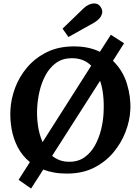

<svg xmlns="http://www.w3.org/2000/svg" viewBox="-20 -983 801 1105"><path d="M159 102 87 52 152 -50Q108 -86 82.5 -135Q57 -184 47 -239.5Q37 -295 40 -350Q43 -413 67 -477.5Q91 -542 137 -596Q183 -650 250 -683Q317 -716 406 -716Q450 -716 487 -708Q524 -700 555 -685L618 -783L694 -734L630 -633Q687 -578 710.5 -501Q734 -424 730 -350Q727 -288 702.5 -224Q678 -160 632.5 -105.5Q587 -51 520.5 -17.5Q454 16 365 16Q325 16 291.5 10Q258 4 229 -7ZM225 -165 505 -605Q483 -627 454 -638Q425 -649 389 -648Q338 -647 301.5 -620Q265 -593 242 -550Q219 -507 207.5 -457.5Q196 -408 194 -362Q191 -316 198 -263.5Q205 -211 225 -165ZM379 -52Q431 -52 467.5 -78.5Q504 -105 527 -147Q550 -189 562 -238Q574 -287 576 -333Q579 -386 574 -433Q569 -480 556 -518L280 -86Q300 -70 324 -61Q348 -52 379 -52ZM374 -770 340 -818 462 -936Q477 -950 495 -957.5Q513 -965 530.5 -962.5Q548 -960 559 -943Q571 -926 568 -909Q565 -892 553 -878Q541 -864 524 -854Z"/></svg>

Font: Lora
Style: Italic
Weight: 400
Italic angle: -3°
Designer: Olga Karpushina, Alexei Vanyashin (Cyrillic)
Foundry: Cyreal
Version: Version 3.008